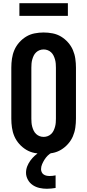

<svg xmlns="http://www.w3.org/2000/svg" viewBox="-20 -944 540 1188"><path d="M250 8Q222 8 194 2.5Q166 -3 142 -17.5Q118 -32 99 -53.5Q80 -75 69 -100.5Q58 -126 54 -154Q50 -182 50 -210V-525Q50 -553 54 -581Q58 -609 69 -634.5Q80 -660 99 -681.5Q118 -703 142 -717.5Q166 -732 194 -737.5Q222 -743 250 -743Q278 -743 306 -737.5Q334 -732 358 -717.5Q382 -703 401 -681.5Q420 -660 431 -634.5Q442 -609 446 -581Q450 -553 450 -525V-210Q450 -182 446 -154Q442 -126 431 -100.5Q420 -75 401 -53.5Q382 -32 358 -17.5Q334 -3 306 2.5Q278 8 250 8ZM250 -97Q263 -97 275 -101.5Q287 -106 296.5 -115Q306 -124 311.5 -135.5Q317 -147 320.5 -159.5Q324 -172 325 -185Q326 -198 326 -210V-525Q326 -537 325 -550Q324 -563 320.5 -575.5Q317 -588 311.5 -599.5Q306 -611 296.5 -620Q287 -629 275 -633.5Q263 -638 250 -638Q237 -638 225 -633.5Q213 -629 203.5 -620Q194 -611 188.5 -599.5Q183 -588 179.5 -575.5Q176 -563 175 -550Q174 -537 174 -525V-210Q174 -198 175 -185Q176 -172 179.5 -159.5Q183 -147 188.5 -135.5Q194 -124 203.5 -115Q213 -106 225 -101.5Q237 -97 250 -97ZM270 224Q247 224 224.5 219Q202 214 183 201.5Q164 189 152.5 168Q141 147 141 125Q141 104 148.5 85Q156 66 168 49.5Q180 33 195 19.5Q210 6 227 -5L233 -8H302V0Q287 7 275.5 18.5Q264 30 255.5 43.5Q247 57 240.5 72Q234 87 234 103Q234 112 238 121Q242 130 250 135.5Q258 141 267.5 143Q277 145 287 145Q296 145 305.5 144Q315 143 324 141V219Q311 221 297.5 222.5Q284 224 270 224ZM100 -846V-924H400V-846Z"/></svg>

Font: Iosevka SS18 Extrabold
Style: Regular
Weight: 800
Monospace: yes
Designer: Belleve Invis
Foundry: Belleve Invis
Version: Version 25.1.1; ttfautohint (v1.8.4)